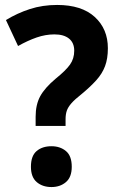

<svg xmlns="http://www.w3.org/2000/svg" viewBox="-20 -744 477 776"><path d="M124 -272Q124 -321 142.5 -355Q161 -389 205 -426Q246 -459 263 -483Q280 -507 280 -539Q280 -571 259 -588Q238 -605 200 -605Q164 -605 128 -592.5Q92 -580 53 -558L4 -663Q50 -691 101 -707.5Q152 -724 211 -724Q310 -724 363 -675.5Q416 -627 416 -549Q416 -507 404.5 -476.5Q393 -446 369 -419.5Q345 -393 310 -364Q282 -342 268.5 -326.5Q255 -311 250 -296.5Q245 -282 245 -262V-235H124ZM105 -70Q105 -114 128 -133.5Q151 -153 188 -153Q223 -153 246.5 -133.5Q270 -114 270 -70Q270 -28 246.5 -8Q223 12 188 12Q152 12 128.5 -8Q105 -28 105 -70Z"/></svg>

Font: Noto Sans Ethiopic SemiCondensed
Style: Bold
Weight: 700
Width: 4
Designer: Monotype Design Team
Foundry: Monotype Imaging Inc.
Version: Version 2.102; ttfautohint (v1.8.4.7-5d5b)